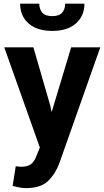

<svg xmlns="http://www.w3.org/2000/svg" viewBox="-20 -778 550 1012"><path d="M255.5 -615Q200 -615 162.2 -633.5Q124.5 -652 105.2 -684.5Q86 -717 86 -758.5H187Q187 -730 202.8 -711.5Q218.5 -693 255.5 -693Q292 -693 307.8 -711.5Q323.5 -730 323.5 -758.5H425Q425 -694.5 380.5 -654.8Q336 -615 255.5 -615ZM117 213.5Q100 213.5 84.5 210.5Q69 207.5 46.5 202L63 98Q81.5 101 90 101Q125.5 101 143.5 87.2Q161.5 73.5 173.5 40.5L190 -0.5L2.5 -528.5H156L245 -221.5L251.5 -189.5H253L355 -528.5H508.5L294 79Q274 135.5 235 174.5Q196 213.5 117 213.5Z"/></svg>

Font: Roberto Sans
Style: Bold
Weight: 700
Designer: Google (font) & Cristiano Sobral (main changes)
Version: Version 1.000;October 12, 2021;FontCreator 14.0.0.2814 64-bi